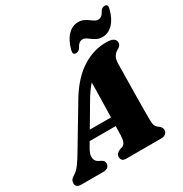

<svg xmlns="http://www.w3.org/2000/svg" viewBox="-237 -1081 1180 1238"><g transform="rotate(-30 353.0 -462.0)"><path d="M177 -181.5Q152 -140 156 -113.5Q160 -87 184.5 -75.5L200 -68Q211.5 -61.5 216 -53.8Q220.5 -46 220.5 -38Q220.5 -20.5 208.2 -10.2Q196 0 175.5 0H9.5Q-10 0 -20 -8.5Q-30 -17 -30 -32Q-30 -46 -22.5 -57.2Q-15 -68.5 9.5 -83Q28 -94.5 50.2 -125.8Q72.5 -157 95.5 -196.5L277.5 -500.5Q346 -609.5 429.5 -662Q513 -714.5 606.5 -714.5Q645 -714.5 660.5 -703.5Q676 -692.5 676 -676Q676 -664.5 671.5 -656.5Q667 -648.5 656 -641Q633 -630 619.8 -611.2Q606.5 -592.5 606 -555.5Q606 -538 605.5 -510.5Q605 -483 604.5 -449.5Q604 -416 603.5 -379.5Q603 -343 602.5 -307.5Q602 -272 601.8 -241Q601.5 -210 601.5 -187Q601.5 -164 601.5 -153Q602 -130.5 603.2 -116Q604.5 -101.5 611 -91.2Q617.5 -81 633.5 -70.5Q651 -56.5 651 -37Q651 -21 638.8 -10.5Q626.5 0 604.5 0H345.5Q324 0 316 -9.8Q308 -19.5 308 -33Q308 -47.5 316.8 -56.8Q325.5 -66 343 -73.5L358.5 -77.5Q375 -84 382 -102.5Q389 -121 389.5 -148.5Q390 -166 390.5 -192.5Q391 -219 392 -251.5Q393 -284 393.8 -320Q394.5 -356 395.5 -393Q396.5 -430 397 -465Q397.5 -500 398 -530.8Q398.5 -561.5 398.5 -585L445 -573Q432.5 -567 418.2 -556Q404 -545 386 -523.2Q368 -501.5 343 -462.5ZM152 -216 162.5 -279.5H448.5L443 -216ZM606.5 -755.5Q584 -755.5 567 -763.2Q550 -771 536.2 -781.5Q522.5 -792 510.2 -799.8Q498 -807.5 484.5 -807.5Q456.5 -807.5 437 -768.5Q424.5 -750.5 405 -750.5Q378 -750.5 388.5 -786Q405.5 -850.5 439.2 -884.2Q473 -918 515.5 -918Q538 -918 555 -910.2Q572 -902.5 585.8 -892.2Q599.5 -882 611.8 -874.2Q624 -866.5 637.5 -866.5Q666.5 -866.5 685 -905.5Q697.5 -923.5 717 -923.5Q744 -923.5 733.5 -888Q716.5 -823 682.5 -789.2Q648.5 -755.5 606.5 -755.5Z"/></g></svg>

Font: Fraunces Wonky
Style: Italic
Weight: 900
Italic angle: -16°
Version: Version 1.000;[b76b70a41]